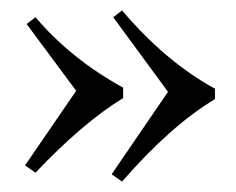

<svg xmlns="http://www.w3.org/2000/svg" viewBox="-20 -459 453 368"><path d="M194 -125 302 -283 197 -426 214 -439Q297 -341 392 -289V-269Q307 -218 214 -111ZM28 -142 126 -285 31 -413 48 -426Q116 -346 216 -291V-271Q139 -224 48 -128Z"/></svg>

Font: Almendra SC
Style: Regular
Weight: 400
Designer: Ana Sanfelippo
Foundry: Ana Sanfelippo
Version: Version 1.003